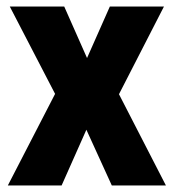

<svg xmlns="http://www.w3.org/2000/svg" viewBox="-20 -620 533 589"><path d="M149 -332 4 -51H169L245 -222L323 -51H489L345 -331L483 -600H317L247 -442L177 -600H10Z"/></svg>

Font: Noto Sans Tamil UI Condensed ExtraBold
Style: Regular
Weight: 800
Width: 3
Designer: Jelle Bosma - Monotype Design Team
Foundry: Monotype Imaging Inc.
Version: Version 2.004